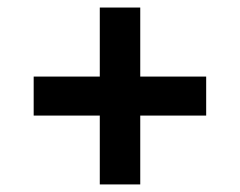

<svg xmlns="http://www.w3.org/2000/svg" viewBox="-20 -586 640 512"><path d="M246.1 -94.2V-277.8H69.8V-381.8H246.1V-565.9H354V-381.8H529.8V-277.8H354V-94.2Z"/></svg>

Font: Office Code Pro Bold
Style: Regular
Weight: 700
Designer: Nathan Rutzky & Paul D. Hunt
Foundry: Adobe Systems Incorporated
Version: Version 1.004;PS 001.004;hotconv 1.0.70;makeotf.lib2.5.58329